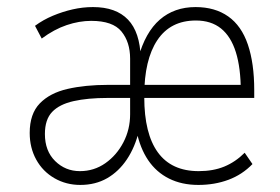

<svg xmlns="http://www.w3.org/2000/svg" viewBox="-20 -515 792 543"><path d="M207 8Q167 8 134 -11Q101 -30 82.5 -63.5Q64 -97 64 -139Q64 -193 92.5 -222.5Q121 -252 171 -263.5Q221 -275 286 -275H362V-238H284Q228 -238 188 -229Q148 -220 127.5 -198.5Q107 -177 107 -136Q107 -88 136 -59.5Q165 -31 206 -31Q246 -31 278 -53.5Q310 -76 329 -112.5Q348 -149 348 -192V-349Q348 -396 323.5 -426Q299 -456 238 -456Q204 -456 168.5 -444Q133 -432 98 -406L79 -442Q102 -459 129.5 -470.5Q157 -482 185.5 -488.5Q214 -495 243 -495Q308 -495 342 -459.5Q376 -424 378 -351H371Q391 -424 432 -459.5Q473 -495 533 -495Q588 -495 625.5 -468.5Q663 -442 681 -389Q699 -336 699 -260V-238H374V-275H677L661 -256Q661 -323 647 -367.5Q633 -412 605 -434.5Q577 -457 534 -457Q462 -457 425 -401.5Q388 -346 388 -245V-240Q388 -137 426.5 -84Q465 -31 542 -31Q583 -31 614.5 -44Q646 -57 672 -83L694 -51Q665 -21 626 -6.5Q587 8 541 8Q494 8 458 -10Q422 -28 399 -62Q376 -96 366 -145H373Q362 -99 339 -64.5Q316 -30 283 -11Q250 8 207 8Z"/></svg>

Font: Nunito Sans 10pt Condensed ExtraLight
Style: Regular
Weight: 250
Width: 3
Designer: Vernon Adams
Foundry: Vernon Adams
Version: Version 3.101;gftools[0.9.27]